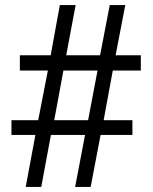

<svg xmlns="http://www.w3.org/2000/svg" viewBox="-20 -734 599 754"><path d="M81 0 119 -204H25V-262H130L168 -457H58V-517H179L215 -714H277L240 -517H373L411 -714H472L434 -517H533V-457H423L387 -262H500V-204H375L336 0H275L314 -204H180L142 0ZM193 -262H326L363 -457H229Z"/></svg>

Font: Noto Serif Kannada Medium
Style: Regular
Weight: 500
Version: Version 2.003